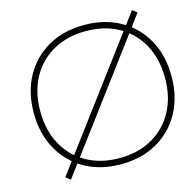

<svg xmlns="http://www.w3.org/2000/svg" viewBox="-111 -864 1017 999"><g transform="rotate(-15 398.0 -365.0)"><path d="M150 20 125 0 184 -79 626 -671 685 -750 710 -731 651 -651 209 -59ZM424 10Q313 10 229.5 -37.5Q146 -85 99.5 -169.5Q53 -254 53 -365Q53 -477 99.5 -561Q146 -645 229.5 -692.5Q313 -740 424 -740Q535 -740 618.5 -692.5Q702 -645 748.5 -561Q795 -477 795 -365Q795 -254 748.5 -169.5Q702 -85 618.5 -37.5Q535 10 424 10ZM424 -23Q525 -23 600.5 -65.5Q676 -108 718 -185Q760 -262 760 -365Q760 -468 718 -545Q676 -622 600.5 -664.5Q525 -707 424 -707Q324 -707 248 -664.5Q172 -622 130 -545Q88 -468 88 -365Q88 -262 130 -185Q172 -108 248 -65.5Q324 -23 424 -23Z"/></g></svg>

Font: M PLUS 1 Thin ExtraLight
Style: Regular
Weight: 250
Version: Version 1.001